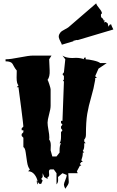

<svg xmlns="http://www.w3.org/2000/svg" viewBox="-20 -1075 707 1163"><path d="M562.5 -1054.7Q565.9 -1042.5 581.5 -1024.2Q597.2 -1005.9 597.7 -993.2Q591.3 -991.7 591.3 -983.9Q591.3 -976.1 593.3 -969.7Q596.2 -968.3 597.9 -966.6Q599.6 -964.8 601.3 -963.4Q603 -961.9 603.5 -960.9Q604 -960 605.5 -958Q606.9 -956.1 607.9 -950.7L614.3 -952.1L610.8 -939L620.6 -942.4L632.3 -933.6L637.2 -913.1L644 -924.8L652.8 -928.2Q654.3 -920.9 666.5 -896.5L453.6 -833Q448.7 -832 446.8 -832Q444.8 -832 444.8 -833L423.8 -827.6L424.8 -825.2L354.5 -804.2Q353.5 -810.1 346.4 -823Q339.4 -835.9 336.7 -846.9Q334 -857.9 340.1 -869.4Q346.2 -880.9 354.7 -886.5Q363.3 -892.1 376.7 -899.2Q390.1 -906.2 395 -910.2ZM238.3 18.6 229.5 38.6H218.8Q209 27.8 208.5 26.9Q204.1 0.5 188.5 -18.6Q172.9 -37.6 150.4 -37.6L161.1 -48.8Q148.9 -62 144 -93.8Q139.2 -125.5 135.5 -152.3Q131.8 -179.2 121.6 -184.1V-240.7L111.3 -251.5V-263.2L121.6 -274.4V-286.1H111.3V-297.9L121.6 -308.6Q121.6 -317.4 108.9 -417.2Q96.2 -517.1 91.8 -546.9H81.5L91.8 -557.6Q80.6 -569.3 80.6 -605Q80.6 -640.6 81.5 -647.9Q73.2 -657.2 66.2 -669.7Q59.1 -682.1 55.7 -688.5Q46.4 -703.6 13.7 -703.6V-715.8Q42.5 -715.8 98.6 -727.1Q154.8 -738.3 180.2 -738.3H292L277.8 -715.8L280.8 -648.9Q282.7 -609.9 268.1 -591.3Q271.5 -586.9 279.1 -563.2Q286.6 -539.6 286.6 -534.2V-433.6Q286.6 -416 277.3 -382.1Q268.1 -348.1 268.1 -332.5Q268.1 -316.9 273.4 -288.1Q278.8 -259.3 278.8 -242.7L277.8 -229.5Q287.6 -217.8 287.6 -194.8L286.6 -164.6L296.9 -127.4H322.3L340.8 -150.9V-162.1Q340.8 -195.3 349.6 -207H340.8Q349.6 -219.7 349.6 -245.6V-274.4L358.4 -286.1L349.6 -297.9V-308.6L358.4 -320.3L349.6 -330.1V-342.8H358.4L367.2 -580.1L360.8 -591.3H367.2V-613.8L358.4 -626L367.2 -636.7L375.5 -715.8L358.4 -738.3Q380.4 -723.6 418 -723.6L439.9 -724.6Q467.8 -724.6 490.2 -715.8Q487.8 -717.8 487.8 -720.7Q487.8 -726.6 499 -726.6V-715.8Q515.1 -715.8 546.1 -708.7Q577.1 -701.7 586.9 -692.9H626.5L576.7 -659.2L556.6 -613.8L566.9 -602.5H556.6V-591.3Q547.9 -539.1 532.2 -486.1Q516.6 -433.1 508.5 -385.5Q500.5 -337.9 500.5 -258.3Q500.5 -240.2 490.2 -229.5V-218.3L499 -207H490.2V-192.4Q490.2 -172.9 481.4 -161.1L490.2 -150.9H481.4V-144.5Q481.4 -128.4 472.7 -104.5L481.4 -93.8H472.7L463.9 -82L472.7 -71.3H463.9L445.8 -37.6L450.7 -25.9H393.6L396.5 24.9Q397.5 36.1 387.5 50.5Q377.4 64.9 375.5 68.4Q367.2 51.8 367.2 43.5Q367.2 35.2 375.7 15.1Q384.3 -4.9 384.3 -15.1L358.4 -25.9L331.5 -2.9L332 17.1Q332 30.8 322.3 42V-25.9L305.7 -48.8H286.6Q276.4 -48.8 276.4 -33.7L277.8 -16.1Q277.8 -2.9 268.1 -2.9V8.8L248 -2.9L238.3 -25.9V-2.9L229.5 8.8ZM209.5 42Q202.6 39.6 202.6 17.6Q203.1 19.5 208.5 26.9Q209.5 31.7 209.5 42Z"/></svg>

Font: Butcherman
Style: Regular
Weight: 400
Version: Version 001.003